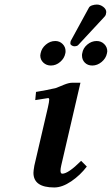

<svg xmlns="http://www.w3.org/2000/svg" viewBox="-20 -806 488 838"><path d="M331.1 -444.8 247.1 -83Q244.1 -69.8 244.1 -61Q244.1 -47.9 252 -47.9Q277.8 -47.9 334 -104L358.9 -79.1Q330.6 -41.5 291 -14.6Q251.5 12.2 216.8 12.2Q126 12.2 126 -51.8Q126 -60.5 129.9 -83L189 -336.9Q194.8 -362.3 194.8 -371.1Q194.8 -377.9 189.9 -377.9Q188 -377.9 133.8 -369.1L137.2 -404.8Q188 -413.1 224.1 -421.9Q231 -424.3 244.1 -429.9Q257.3 -435.5 258.8 -436Q280.8 -444.8 293.9 -444.8ZM402.8 -786.1Q417.5 -786.1 430.7 -776.1Q443.8 -766.1 443.8 -752.9Q443.8 -750 442.9 -749Q442.9 -739.7 435.1 -731.9L321.8 -609.9Q316.9 -604 304.2 -604Q298.8 -604 293 -607.7Q287.1 -611.3 287.1 -616.2Q287.1 -624 289.1 -627.9L367.2 -771Q370.6 -778.8 381.6 -782.5Q392.6 -786.1 402.8 -786.1ZM338.9 -573.2Q342.3 -595.7 360.8 -611.3Q379.4 -627 401.9 -627Q421.4 -627 434.8 -613.8Q448.2 -600.6 448.2 -582Q448.2 -580.6 447.5 -577.6Q446.8 -574.7 446.8 -573.2Q442.4 -551.3 423.6 -535.6Q404.8 -520 382.8 -520Q362.8 -520 350.3 -532.5Q337.9 -544.9 337.9 -564Q337.9 -570.3 338.9 -573.2ZM157.2 -573.2Q161.6 -595.7 180.2 -611.3Q198.7 -627 221.2 -627Q240.2 -627 253.2 -614Q266.1 -601.1 266.1 -583Q266.1 -576.2 265.1 -573.2Q261.2 -551.8 242.9 -535.9Q224.6 -520 202.1 -520Q182.6 -520 169.2 -532.7Q155.8 -545.4 155.8 -564Q155.8 -565.4 156.5 -568.6Q157.2 -571.8 157.2 -573.2Z"/></svg>

Font: Linux Libertine G
Style: Semibold Italic
Weight: 600
Italic angle: -11.5°
Designer: Philipp H. Poll
Foundry: Philipp H. Poll
Version: Version 5.1.1